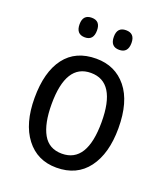

<svg xmlns="http://www.w3.org/2000/svg" viewBox="-135 -817 796 921"><g transform="rotate(20 262.5 -357.0)"><path d="M350 -624Q395 -624 395 -675Q395 -724 350 -724Q305 -724 305 -675Q305 -624 350 -624ZM175 -624Q219 -624 219 -675Q219 -724 175 -724Q130 -724 130 -675Q130 -624 175 -624ZM263 -547Q158 -547 103 -474.5Q48 -402 48 -269Q48 -139 105 -64.5Q162 10 260 10Q364 10 420 -65Q476 -140 476 -269Q476 -404 418 -475.5Q360 -547 263 -547ZM262 -474Q390 -474 390 -269Q390 -62 262 -62Q196 -62 165.5 -116Q135 -170 135 -269Q135 -474 262 -474Z"/></g></svg>

Font: Noto Sans UI SemiCondensed
Style: Regular
Weight: 400
Width: 4
Designer: Monotype Design Team
Foundry: Monotype Imaging Inc.
Version: 1.001